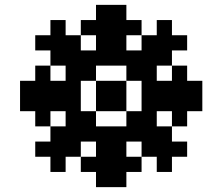

<svg xmlns="http://www.w3.org/2000/svg" viewBox="-20 -770 915 790"><path d="M375 -437.5H437.5V-375H375ZM375 -375H437.5V-312.5H375ZM437.5 -375H500V-312.5H437.5ZM375 -625H437.5V-562.5H375ZM437.5 -625H500V-562.5H437.5ZM437.5 -687.5H500V-625H437.5ZM375 -687.5H437.5V-625H375ZM375 -750H437.5V-687.5H375ZM437.5 -750H500V-687.5H437.5ZM312.5 -687.5H375V-625H312.5ZM500 -687.5H562.5V-625H500ZM625 -375H687.5V-312.5H625ZM687.5 -375H750V-312.5H687.5ZM750 -375H812.5V-312.5H750ZM750 -437.5H812.5V-375H750ZM687.5 -437.5H750V-375H687.5ZM625 -437.5H687.5V-375H625ZM687.5 -500H750V-437.5H687.5ZM687.5 -312.5H750V-250H687.5ZM437.5 -187.5H500V-125H437.5ZM437.5 -125H500V-62.5H437.5ZM437.5 -62.5H500V0H437.5ZM375 -62.5H437.5V0H375ZM375 -125H437.5V-62.5H375ZM375 -187.5H437.5V-125H375ZM500 -125H562.5V-62.5H500ZM187.5 -437.5H250V-375H187.5ZM125 -437.5H187.5V-375H125ZM125 -375H187.5V-312.5H125ZM187.5 -375H250V-312.5H187.5ZM125 -500H187.5V-437.5H125ZM125 -312.5H187.5V-250H125ZM62.5 -437.5H125V-375H62.5ZM62.5 -375H125V-312.5H62.5ZM437.5 -437.5H500V-375H437.5ZM250 -562.5H312.5V-500H250ZM250 -500H312.5V-437.5H250ZM250 -312.5H312.5V-250H250ZM250 -250H312.5V-187.5H250ZM312.5 -250H375V-187.5H312.5ZM500 -250H562.5V-187.5H500ZM562.5 -250H625V-187.5H562.5ZM562.5 -500H625V-437.5H562.5ZM500 -562.5H562.5V-500H500ZM312.5 -562.5H375V-500H312.5ZM562.5 -562.5H625V-500H562.5ZM625 -625H687.5V-562.5H625ZM687.5 -625H750V-562.5H687.5ZM625 -687.5H687.5V-625H625ZM562.5 -625H625V-562.5H562.5ZM625 -562.5H687.5V-500H625ZM187.5 -625H250V-562.5H187.5ZM250 -625H312.5V-562.5H250ZM187.5 -562.5H250V-500H187.5ZM187.5 -687.5H250V-625H187.5ZM125 -625H187.5V-562.5H125ZM187.5 -250H250V-187.5H187.5ZM250 -187.5H312.5V-125H250ZM187.5 -187.5H250V-125H187.5ZM125 -187.5H187.5V-125H125ZM187.5 -125H250V-62.5H187.5ZM562.5 -187.5H625V-125H562.5ZM625 -250H687.5V-187.5H625ZM625 -187.5H687.5V-125H625ZM687.5 -187.5H750V-125H687.5ZM625 -125H687.5V-62.5H625ZM562.5 -312.5H625V-250H562.5ZM312.5 -125H375V-62.5H312.5ZM250 -437.5H312.5V-375H250ZM250 -375H312.5V-312.5H250ZM375 -250H437.5V-187.5H375ZM437.5 -250H500V-187.5H437.5ZM562.5 -375H625V-312.5H562.5ZM562.5 -437.5H625V-375H562.5ZM437.5 -562.5H500V-500H437.5ZM375 -562.5H437.5V-500H375ZM312.5 -500H375V-437.5H312.5ZM500 -500H562.5V-437.5H500ZM500 -312.5H562.5V-250H500ZM312.5 -312.5H375V-250H312.5Z"/></svg>

Font: Yarndings 12
Style: Regular
Weight: 400
Designer: Sarah Cadigan-Fried
Version: Version 1.000; ttfautohint (v1.8.4.7-5d5b)